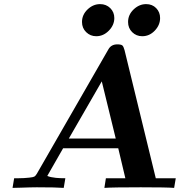

<svg xmlns="http://www.w3.org/2000/svg" viewBox="-20 -914 909 934"><path d="M41 0 48.8 -46.9H69.8Q95.7 -46.9 122.1 -49.8Q141.1 -51.8 147 -54.9Q152.8 -58.1 159.2 -68.8L507.8 -674.8Q521 -697.8 549.8 -698.2Q568.8 -698.2 575 -693.1Q581.1 -688 585.9 -669.9L737.8 -46.9H835L827.1 0Q792 -2.9 665 -2.9Q525.9 -2.9 487.8 0L495.1 -46.9H589.8L555.2 -192.9H287.1L210 -58.1Q226.1 -51.3 252 -48.8Q270 -46.9 297.9 -46.9L290 0Q252.9 -2.9 159.2 -2.9Q145 -2.9 125.5 -2.4Q106 -2 80.6 -1Q55.2 0 41 0ZM314.9 -240.2H543L475.1 -518.1ZM378.9 -807.1Q378.9 -842.3 406 -868.2Q433.1 -894 466.8 -894Q496.6 -894 516.4 -874.5Q536.1 -855 536.1 -826.2Q536.1 -792 509.5 -764.9Q482.9 -737.8 448.2 -737.8Q419.4 -737.8 399.2 -757.6Q378.9 -777.3 378.9 -807.1ZM603 -807.1Q603 -842.3 630.1 -868.2Q657.2 -894 690.9 -894Q720.7 -894 739.7 -874.5Q758.8 -855 758.8 -826.2Q758.8 -792 732.9 -764.9Q707 -737.8 671.9 -737.8Q643.1 -737.8 623 -757.6Q603 -777.3 603 -807.1Z"/></svg>

Font: CMU Serif Extra
Style: BoldSlanted
Weight: 700
Italic angle: -9.46001°
Version: Version 0.7.0